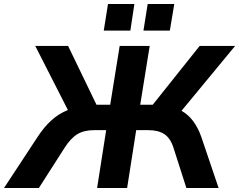

<svg xmlns="http://www.w3.org/2000/svg" viewBox="-63 -933 1187 953"><path d="M0 0ZM-43 0 124 -254Q156 -303 192.5 -336Q229 -369 274 -387L112 -705H275L416 -413H484L531 -705H680L633 -413H695L928 -705H1104L838 -383Q903 -347 936 -254L1022 0H862L798 -200Q783 -247 753 -267Q723 -287 673 -287H613L568 0H419L464 -287H404Q354 -287 321 -267Q288 -247 258 -200L130 0ZM649 -781 670 -913H802L780 -781ZM452 -781 473 -913H604L584 -781Z"/></svg>

Font: Winston
Style: Bold Italic
Weight: 700
Italic angle: -9°
Designer: Original fonts by Vernon Adams / Changes by Cristiano Sobral
Foundry: Original fonts by Vernon Adams / Changes by Cristiano Sobral
Version: Version 2.503;July 17, 2020;FontCreator 13.0.0.2655 64-bit